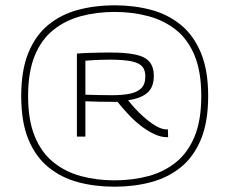

<svg xmlns="http://www.w3.org/2000/svg" viewBox="-20 -913 865 724"><path d="M412 -209Q338 -209 274.5 -226Q211 -243 162.5 -282.5Q114 -322 87 -387.5Q60 -453 60 -551Q60 -648 87 -714Q114 -780 162.5 -819.5Q211 -859 275 -876Q339 -893 412 -893Q485 -893 549 -876Q613 -859 661.5 -819.5Q710 -780 737.5 -714Q765 -648 765 -551Q765 -453 737.5 -387Q710 -321 661.5 -282Q613 -243 549 -226Q485 -209 412 -209ZM412 -233Q480 -233 539.5 -249Q599 -265 644 -301.5Q689 -338 714 -399Q739 -460 739 -551Q739 -642 714 -703Q689 -764 644 -800Q599 -836 539.5 -852Q480 -868 412 -868Q344 -868 285 -852Q226 -836 181 -800Q136 -764 111 -703Q86 -642 86 -551Q86 -460 111 -399Q136 -338 181 -301.5Q226 -265 285 -249Q344 -233 412 -233ZM606 -396Q588 -396 566 -405.5Q544 -415 520 -432Q496 -449 471.5 -474Q447 -499 423 -529Q417 -529 412 -529Q407 -529 401 -529Q377 -529 354 -529.5Q331 -530 302 -531V-398H270V-711Q296 -713 315.5 -713.5Q335 -714 354 -714.5Q373 -715 394 -715Q455 -715 491.5 -707Q528 -699 544 -679.5Q560 -660 560 -627Q560 -584 535.5 -563Q511 -542 463 -535Q490 -501 517 -476.5Q544 -452 567 -438.5Q590 -425 608 -425Q610 -425 611 -425Q612 -425 613 -426L614 -396Q611 -396 609.5 -396Q608 -396 606 -396ZM403 -554Q441 -554 469 -559.5Q497 -565 512.5 -580Q528 -595 528 -625Q528 -648 517 -661.5Q506 -675 477 -681.5Q448 -688 395 -688Q375 -688 362 -687.5Q349 -687 336 -686.5Q323 -686 302 -684V-556Q332 -555 355 -554.5Q378 -554 403 -554Z"/></svg>

Font: Georama Expanded ExtraLight
Style: Regular
Weight: 250
Width: 7
Designer: Jean-Baptiste Levee
Foundry: Production Type
Version: Version 1.001